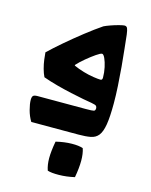

<svg xmlns="http://www.w3.org/2000/svg" viewBox="-125 -697 794 1010"><g transform="rotate(15 272.0 -192.5)"><path d="M449 -574Q452 -544 457 -499.5Q462 -455 466.5 -403.5Q471 -352 474 -301Q477 -250 477 -207Q477 -133 470 -91Q463 -49 447.5 -29.5Q432 -10 405.5 -5Q379 0 340 0H83Q67 -26 58.5 -58Q50 -90 50 -112Q50 -127 55.5 -133.5Q61 -140 80 -140Q139 -140 211 -140Q283 -140 343 -140Q378 -140 386 -142.5Q394 -145 394 -158Q394 -165 389.5 -170Q385 -175 362 -179Q347 -181 316 -187Q285 -193 246 -201.5Q207 -210 166 -221Q125 -232 89 -245Q80 -263 73.5 -287Q67 -311 64 -334.5Q61 -358 60 -373Q91 -403 136.5 -442Q182 -481 230.5 -519Q279 -557 319 -584Q331 -590 353.5 -598Q376 -606 397.5 -611.5Q419 -617 426 -617Q437 -617 441.5 -607.5Q446 -598 449 -574ZM229 -345Q253 -334 282 -325.5Q311 -317 337.5 -313Q364 -309 377 -309Q387 -309 387 -323Q387 -351 381 -378.5Q375 -406 366.5 -424.5Q358 -443 350 -443Q342 -443 319.5 -427.5Q297 -412 271 -390.5Q245 -369 228 -350Q225 -347 229 -345ZM233 225Q223 196 223 159Q223 122 233 67Q279 56 318.5 55.5Q358 55 380 63Q399 117 380 221Q337 231 295 231.5Q253 232 233 225Z"/></g></svg>

Font: Ruwudu
Style: Bold
Weight: 700
Designer: Becca Hirsbrunner Spalinger
Foundry: SIL International
Version: Version 3.000